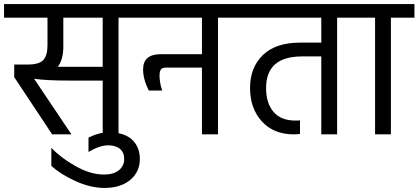

<svg xmlns="http://www.w3.org/2000/svg" viewBox="-42 -662 2062 946"><path d="M243 -333H464V-575H270V-432Q270 -369 243 -333ZM657 -642V-575H542V0H464V-265H296Q185 -265 126 -274L310 0H215L28 -282V-344H94Q151 -344 171.5 -366.5Q192 -389 192 -438V-575H-22V-642Z M211 155V66Q254 113 328.5 155.5Q403 198 470 198Q518 198 544 176.5Q570 155 570 121Q570 89 549 71.5Q528 54 492 54Q449 54 394 87V16L405 11Q415 6 426 2Q437 -2 455.5 -6Q474 -10 493 -10Q570 -10 608.5 26Q647 62 647 121Q647 185 599.5 224.5Q552 264 473 264Q404 264 329.5 230Q255 196 211 155Z M613 -642H1147V-575H1032V0H953V-329H776Q758 -329 751 -320Q744 -311 744 -290Q744 -255 757 -216H691Q663 -272 663 -320Q663 -395 750 -395H953V-575H613Z M1735 -642V-575H1619V0H1541V-384H1446Q1269 -384 1269 -228Q1269 -154 1305.5 -111Q1342 -68 1413 -68Q1430 -68 1436 -69V-2Q1420 0 1406 0Q1306 0 1248 -64Q1190 -128 1190 -229Q1190 -329 1253 -390.5Q1316 -452 1437 -452H1541V-575H1103V-642Z M1690 -575V-642H2000V-575H1884V0H1806V-575Z"/></svg>

Font: Hind Regular
Style: Regular
Weight: 400
Designer: Manushi Parikh, Satya Rajpurohit
Foundry: Indian Type Foundry
Version: Version 1.201;PS 1.0;hotconv 1.0.78;makeotf.lib2.5.61930; tt